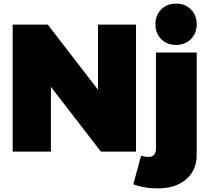

<svg xmlns="http://www.w3.org/2000/svg" viewBox="-20 -837 1161 1060"><path d="M50 -701H244L583 -261L521 -240V-701H731V0H537L199 -438L261 -459V0H50ZM759 23Q768 25 777.5 27Q787 29 797 29Q841 31 841 -17V-547H1066V17Q1066 103 1007 153.5Q948 204 849 203Q774 203 716 180ZM952 -817Q1002 -817 1034 -785Q1066 -753 1066 -703Q1066 -653 1034 -621Q1002 -589 952 -589Q902 -589 870 -621Q838 -653 838 -703Q838 -753 870 -785Q902 -817 952 -817Z"/></svg>

Font: Alexandria Black
Style: Regular
Weight: 900
Designer: Mohamed Gaber
Foundry: Kief Type Foundry
Version: Version 5.100